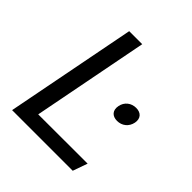

<svg xmlns="http://www.w3.org/2000/svg" viewBox="-196 -871 1011 1011"><g transform="rotate(45 310.0 -365.0)"><path d="M480 -350.5C516.5 -350.5 546 -373.5 553.5 -411C560.5 -448 539.5 -470.5 503.5 -470.5C467.5 -470.5 437.5 -448 430.5 -411C423 -373.5 444 -350.5 480 -350.5ZM49.5 0H501L530 -82L162.5 -81.5L288.5 -730H191.5Z"/></g></svg>

Font: Monaspace Argon
Style: Italic
Weight: 400
Italic angle: -11°
Designer: Riley Cran & the Lettermatic Team
Foundry: Lettermatic
Version: Version 1.101 (Monaspace Argon)